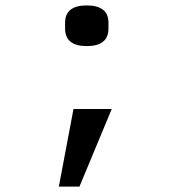

<svg xmlns="http://www.w3.org/2000/svg" viewBox="-20 -545 640 708"><path d="M220 -440V-461Q220 -525 300 -525Q380 -525 380 -461V-440Q380 -375 300 -375Q220 -375 220 -440ZM197 143 251 -143H392L273 143Z"/></svg>

Font: IBM Plex Mono Text
Style: Regular
Weight: 450
Designer: Mike Abbink, Paul van der Laan, Pieter van Rosmalen
Foundry: Bold Monday
Version: Version 2.000